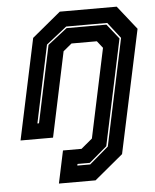

<svg xmlns="http://www.w3.org/2000/svg" viewBox="-53 -585 672 830"><g transform="rotate(-5 283.0 -170.0)"><path d="M169 200 199 59H279.5L328 18.5L410 -368L386 -398.5H276L239 -368L161 0H20L113 -437L237.5 -540H484.5L566 -437L452 97L328 200ZM255 129.5H311L393.5 59L491.5 -404L437.5 -473.5H259.5L170 -403L99 -67H106L176.5 -401L260.5 -466.5H433.5L484.5 -402L387 57L310 122.5H256.5Z"/></g></svg>

Font: Tourney ExtraBold
Style: Italic
Weight: 800
Italic angle: -12°
Version: Version 1.015